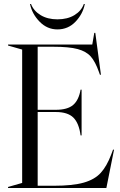

<svg xmlns="http://www.w3.org/2000/svg" viewBox="-20 -933 596 953"><path d="M20 -5 90 -25V-687L20 -707V-712H438L448 -770H453L481 -562H476L471 -576Q453 -627 430.5 -652.5Q408 -678 365.5 -689.5Q323 -701 243 -701H167V-388H257Q315 -388 343 -412Q371 -436 380 -488H385V-261H380Q372 -322 344 -349.5Q316 -377 257 -377H167V-11H247Q341 -11 395.5 -26.5Q450 -42 480 -75Q510 -108 532 -166L541 -190H546L508 0H20ZM129 -913H134Q147 -879 181.5 -858Q216 -837 265 -837Q315 -837 349.5 -858Q384 -879 396 -913H401Q391 -863 354.5 -825Q318 -787 265 -787Q214 -787 176.5 -825.5Q139 -864 129 -913Z"/></svg>

Font: Nyght Serif Light
Style: Regular
Weight: 300
Designer: Maksym Kobuzan
Version: Version 0.410